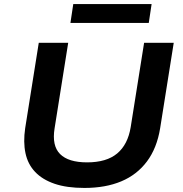

<svg xmlns="http://www.w3.org/2000/svg" viewBox="-20 -916 902 946"><path d="M396 10Q309 10 249 -10.5Q189 -31 153 -69Q117 -107 105.5 -161.5Q94 -216 104 -284L171 -705H316L249 -284Q235 -198 276 -157Q317 -116 409 -116Q505 -116 557.5 -160Q610 -204 624 -290L690 -705H836L769 -284Q753 -186 704 -120.5Q655 -55 577.5 -22.5Q500 10 396 10ZM327 -803 341 -896H727L713 -803Z"/></svg>

Font: Nunito Sans 7pt SemiExpanded
Style: Bold Italic
Weight: 700
Width: 6
Italic angle: -9°
Designer: Vernon Adams
Foundry: Vernon Adams
Version: Version 3.101;gftools[0.9.27]